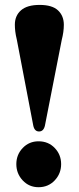

<svg xmlns="http://www.w3.org/2000/svg" viewBox="-20 -752 320 782"><path d="M141.5 -732Q192.5 -732 216.2 -709.8Q240 -687.5 240 -651Q240 -622.5 231.5 -589.5L163 -240.5Q157.5 -216.5 139 -216.5Q120.5 -216.5 115.5 -240.5L48.5 -590.5Q44 -609 42.2 -623.8Q40.5 -638.5 40.5 -651.5Q40.5 -688 65.5 -710Q90.5 -732 141.5 -732ZM137 10.5Q98.5 10.5 72.5 -17.2Q46.5 -45 46.5 -83.5Q46.5 -122 72.5 -149.2Q98.5 -176.5 137 -176.5Q177 -176.5 203 -149.2Q229 -122 229 -83.5Q229 -45 202.8 -17.2Q176.5 10.5 137 10.5Z"/></svg>

Font: Fraunces 144pt S050
Style: Bold
Weight: 700
Version: Version 1.000; ttfautohint (v1.8.3)